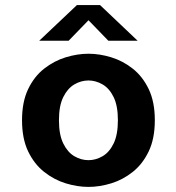

<svg xmlns="http://www.w3.org/2000/svg" viewBox="-20 -723 690 754"><path d="M327.5 11Q284 11 238.2 -3Q192.5 -17 153.5 -47.8Q114.5 -78.5 90.5 -128.5Q66.5 -178.5 66.5 -251Q66.5 -323 90.5 -373Q114.5 -423 153.5 -453.5Q192.5 -484 238.2 -498Q284 -512 327.5 -512Q371 -512 416.8 -498Q462.5 -484 501.2 -453.5Q540 -423 564 -373Q588 -323 588 -251Q588 -178.5 564 -128.5Q540 -78.5 501.2 -47.8Q462.5 -17 416.8 -3Q371 11 327.5 11ZM327.5 -94Q356 -94 382.8 -109.5Q409.5 -125 426.2 -159.5Q443 -194 443 -251Q443 -307.5 426.2 -341.8Q409.5 -376 382.8 -391.5Q356 -407 327.5 -407Q298.5 -407 272 -391.5Q245.5 -376 228.5 -341.8Q211.5 -307.5 211.5 -251Q211.5 -194 228.5 -159.5Q245.5 -125 272 -109.5Q298.5 -94 327.5 -94ZM134 -563 282 -703H373L520.5 -563H405.5L327.5 -643.5L249.5 -563Z"/></svg>

Font: Trispace SemiBold
Style: Regular
Weight: 600
Designer: Tyler Finck
Foundry: Etcetera Type Company
Version: Version 1.210; ttfautohint (v1.8.3)